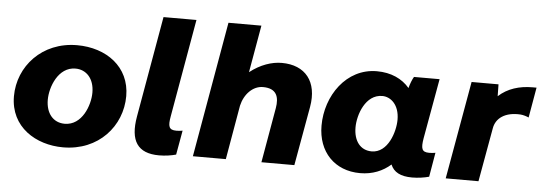

<svg xmlns="http://www.w3.org/2000/svg" viewBox="-48 -862 2879 1016"><g transform="rotate(5 1391.0 -353.5)"><path d="M313 13C502 13 623 -127 623 -286C623 -442 496 -532 341 -532C155 -532 31 -393 31 -234C31 -70 169 13 313 13ZM311 -112C250 -112 211 -159 211 -231C211 -298 251 -408 343 -408C400 -408 443 -364 443 -289C443 -221 403 -112 311 -112Z M823 11C856 11 888 6 913 -1L936 -130C925 -128 914 -127 903 -127C863 -127 857 -146 867 -201L958 -720H783L689 -184C666 -53 709 11 823 11Z M1002 0H1177L1227 -288C1241 -350 1286 -397 1340 -397C1414 -397 1427 -350 1417 -292L1366 0H1541L1597 -314C1621 -450 1553 -533 1428 -533C1375 -533 1315 -513 1259 -469L1303 -720H1128Z M2167 11C2199 11 2232 6 2257 -1L2279 -130C2269 -128 2258 -127 2246 -127C2206 -127 2201 -146 2210 -201L2267 -520H2131C2122 -505 2113 -482 2107 -459C2068 -505 2009 -533 1933 -533C1771 -533 1666 -380 1666 -221C1666 -82 1755 12 1891 12C1957 12 2011 -11 2053 -48C2069 -9 2105 11 2167 11ZM1973 -405C2018 -405 2064 -366 2064 -287C2064 -222 2028 -108 1942 -108C1882 -108 1846 -155 1846 -227C1846 -295 1884 -405 1973 -405Z M2345 0H2519L2570 -285C2579 -340 2628 -376 2710 -371C2725 -370 2743 -364 2754 -359L2782 -520H2761C2691 -520 2629 -501 2581 -457L2580 -520H2437Z"/></g></svg>

Font: Fixel Display 20240404 ExBold
Style: Italic
Weight: 800
Italic angle: -10°
Designer: AlfaBravo + MacPaw
Foundry: Kyrylo Tkachov, Marchela Mozhyna, Serhii Makarenko, Maria Weinstein, Zakhar Kryvoshyya
Version: Version 1.211;Glyphs 3.2 (3225)